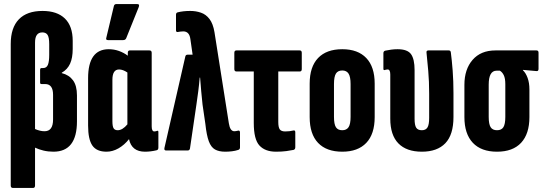

<svg xmlns="http://www.w3.org/2000/svg" viewBox="-20 -743 2687 948"><path d="M44 185Q33 185 33 173V-526Q33 -606 73 -647.5Q113 -689 190 -689Q262 -689 300.5 -651.5Q339 -614 339 -541V-502Q339 -457 326 -428.5Q313 -400 285 -384V-382Q321 -373 340.5 -346.5Q360 -320 360 -272V-144Q360 6 244 6Q218 6 195 0.5Q172 -5 153 -14V173Q153 185 143 185ZM153 -533V-106Q178 -95 200 -95Q242 -95 242 -153V-275Q242 -328 203 -328H185Q178 -328 178 -335V-398Q178 -407 185 -407H193Q210 -407 216.5 -423Q223 -439 223 -472V-525Q223 -558 215 -570.5Q207 -583 189 -583Q153 -583 153 -533Z M506 6Q457 6 436 -24.5Q415 -55 415 -123V-357Q415 -500 517 -500Q543 -500 567 -491.5Q591 -483 611 -468V-482Q611 -494 621 -494H718Q729 -494 729 -482V-119Q729 -94 742 -94Q746 -94 749.5 -95Q753 -96 756 -97Q762 -99 762 -91V-14Q762 -3 753 -1Q724 6 696 6Q630 6 617 -56Q594 -27 565 -10.5Q536 6 506 6ZM535 -145Q535 -119 541 -109.5Q547 -100 561 -100Q585 -100 609 -129V-385Q587 -400 568 -400Q535 -400 535 -349ZM513 -545Q501 -545 505 -557L542 -712Q544 -723 555 -723H657Q671 -723 665 -708L603 -554Q599 -545 588 -545Z M1092 6Q1061 6 1041.5 -5Q1022 -16 1011 -45.5Q1000 -75 994 -131L980 -227Q976 -261 973.5 -292.5Q971 -324 968 -360H966Q963 -324 959 -293Q955 -262 950 -228L918 -10Q916 0 907 0H800Q789 0 792 -13L895 -464Q897 -473 906 -473H931L920 -550Q915 -588 885 -588Q877 -588 870.5 -587Q864 -586 858 -585Q849 -584 849 -593V-670Q849 -680 857 -682Q884 -689 920 -689Q947 -689 972 -680.5Q997 -672 1014.5 -649Q1032 -626 1039 -584L1110 -134Q1116 -95 1137 -95Q1144 -95 1156 -98Q1165 -100 1165 -88V-15Q1165 -6 1157 -3Q1142 2 1125 4Q1108 6 1092 6Z M1343 6Q1289 6 1261 -24.5Q1233 -55 1233 -136V-390H1148Q1137 -390 1137 -402V-482Q1137 -494 1147 -494H1460Q1470 -494 1470 -482V-402Q1470 -390 1460 -390H1354V-141Q1354 -114 1361.5 -104Q1369 -94 1388 -94Q1411 -94 1430 -99Q1438 -100 1438 -90V-16Q1438 -6 1430 -3Q1416 0 1394 3Q1372 6 1343 6Z M1670 6Q1592 6 1550.5 -37.5Q1509 -81 1509 -165V-330Q1509 -413 1550.5 -456.5Q1592 -500 1670 -500Q1747 -500 1788.5 -456.5Q1830 -413 1830 -330V-165Q1830 -81 1788.5 -37.5Q1747 6 1670 6ZM1670 -100Q1691 -100 1701 -115Q1711 -130 1711 -166V-328Q1711 -364 1701 -379.5Q1691 -395 1670 -395Q1648 -395 1638.5 -379.5Q1629 -364 1629 -328V-166Q1629 -130 1638.5 -115Q1648 -100 1670 -100Z M2063 6Q1987 6 1947 -35Q1907 -76 1907 -157V-375Q1907 -400 1894 -400Q1890 -400 1886 -399Q1882 -398 1879 -397Q1873 -396 1873 -403V-480Q1873 -491 1883 -493Q1897 -496 1912 -498Q1927 -500 1943 -500Q1992 -500 2009.5 -475.5Q2027 -451 2027 -397V-156Q2027 -125 2035 -112.5Q2043 -100 2063 -100Q2082 -100 2090.5 -113.5Q2099 -127 2099 -161V-280Q2099 -341 2094.5 -392.5Q2090 -444 2086 -482Q2084 -494 2095 -494H2196Q2205 -494 2206 -484Q2211 -447 2215 -395Q2219 -343 2219 -283V-165Q2219 -78 2179 -36Q2139 6 2063 6Z M2434 6Q2356 6 2314.5 -38Q2273 -82 2273 -165V-324Q2273 -401 2313.5 -447.5Q2354 -494 2426 -494H2629Q2639 -494 2639 -483V-403Q2639 -391 2629 -392L2562 -398V-396Q2576 -383 2585 -358.5Q2594 -334 2594 -301V-165Q2594 -82 2553 -38Q2512 6 2434 6ZM2434 -100Q2456 -100 2465.5 -115Q2475 -130 2475 -166V-327Q2475 -356 2467.5 -371.5Q2460 -387 2448 -394H2432Q2393 -394 2393 -325V-166Q2393 -130 2402.5 -115Q2412 -100 2434 -100Z"/></svg>

Font: Sofia Sans Extra Condensed ExtraBold
Style: Regular
Weight: 800
Designer: Botio Nikoltchev, Ani Petrova
Foundry: lettersoup
Version: Version 4.101; ttfautohint (v1.8.4.7-5d5b)